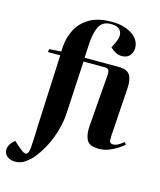

<svg xmlns="http://www.w3.org/2000/svg" viewBox="-210 -883 1007 1212"><g transform="rotate(15 293.5 -276.5)"><path d="M6 229Q-27 229 -47 212.5Q-67 196 -67 169Q-67 136 -27 102L13 137Q48 168 62.5 161.5Q77 155 80 119Q81 103 82.5 77Q84 51 85 25.5Q86 0 86 -13L108 -493H27L31 -513L108 -518L110 -553Q114 -610 140.5 -662.5Q167 -715 222.5 -748.5Q278 -782 370 -782Q423 -782 464 -766.5Q505 -751 529 -723.5Q553 -696 553 -660Q553 -631 535 -610Q517 -589 483 -589Q460 -589 440 -600.5Q420 -612 407 -626L426 -664Q447 -708 432.5 -737.5Q418 -767 367 -767Q311 -767 289.5 -723Q268 -679 265 -606L260 -518H480Q538 -518 556.5 -489.5Q575 -461 572 -407L551 -86Q549 -59 553.5 -47.5Q558 -36 575 -36Q591 -36 609 -46Q627 -56 643 -70L654 -56Q643 -45 618.5 -28.5Q594 -12 562 1Q530 14 495 14Q433 14 415.5 -19.5Q398 -53 402 -110L429 -454Q430 -475 423.5 -484Q417 -493 397 -493H260L241 -146Q237 -73 206.5 10.5Q176 94 119 165Q103 185 73 207Q43 229 6 229Z"/></g></svg>

Font: Literata 72pt
Style: Bold Italic
Weight: 700
Italic angle: -2°
Designer: Latin by Veronika Burian and Jose Scaglione. Greek by Irene Vlachou. Cyrillic by Vera Evstafieva
Foundry: TypeTogether
Version: Version 3.002